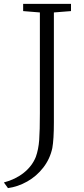

<svg xmlns="http://www.w3.org/2000/svg" viewBox="-62 -778 434 987"><path d="M303 -721 215 -714V-232V-149Q215 -62 207 -17Q195 39 160.5 83.5Q126 128 78 155Q30 182 -21 189L-42 160Q18 144 60.5 110Q103 76 122 29Q136 -10 139.5 -58.5Q143 -107 143 -196V-714L57 -721V-758H303Z"/></svg>

Font: Martel UltraLight
Style: Regular
Weight: 250
Designer: Dan Reynolds
Foundry: Dan Reynolds
Version: Version 1.001; ttfautohint (v1.1) -l 5 -r 5 -G 72 -x 0 -D la